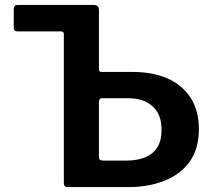

<svg xmlns="http://www.w3.org/2000/svg" viewBox="-20 -762 863 782"><path d="M255 0Q240 0 240 -17V-622Q240 -634 230 -634H53Q36 -634 36 -648V-726Q36 -733 40 -737.5Q44 -742 53 -742H360Q383 -742 383 -722V-479Q383 -469 393 -469H521Q601 -469 661 -443Q721 -417 755.5 -365Q790 -313 790 -236Q790 -155 752 -103Q714 -51 649 -25.5Q584 0 504 0ZM399 -108H496Q538 -108 570.5 -121Q603 -134 620.5 -161.5Q638 -189 638 -233Q638 -297 601 -329.5Q564 -362 502 -362H395Q383 -362 383 -345V-123Q383 -108 399 -108Z"/></svg>

Font: Libre Franklin SemiBold
Style: Regular
Weight: 600
Designer: Pablo Impallari, Rodrigo Fuenzalida, Nhung Nguyen
Foundry: Impallari Type
Version: Version 3.000